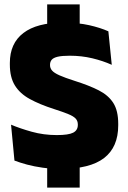

<svg xmlns="http://www.w3.org/2000/svg" viewBox="-20 -757 586 877"><path d="M344 -737V-561.5H195.5V-737ZM344 -81V100H195.5V-81ZM258 14.5Q214 14.5 175 9Q136 3.5 103.5 -5.2Q71 -14 46 -23.5L30.5 -187.5Q70.5 -170.5 125 -155.2Q179.5 -140 239.5 -140Q293 -140 314.2 -151Q335.5 -162 335.5 -186.5V-188.5Q335.5 -205 325.2 -215.8Q315 -226.5 291 -236.2Q267 -246 226.5 -259Q161 -280 116 -304.8Q71 -329.5 48 -366.8Q25 -404 25 -462V-469.5Q25 -559 86.8 -606.2Q148.5 -653.5 267 -653.5Q336.5 -653.5 387.2 -642Q438 -630.5 475 -614L490.5 -461Q450.5 -479 401.5 -490.8Q352.5 -502.5 298.5 -502.5Q263 -502.5 243.2 -497.8Q223.5 -493 216 -483.8Q208.5 -474.5 208.5 -461V-459.5Q208.5 -445.5 217.8 -434.8Q227 -424 251.5 -413Q276 -402 321.5 -387.5Q386.5 -367 430.8 -344.5Q475 -322 497.5 -286.8Q520 -251.5 520 -191.5V-184.5Q520 -85 455.5 -35.2Q391 14.5 258 14.5Z"/></svg>

Font: Anek Malayalam ExtraBold
Style: Regular
Weight: 800
Version: Version 1.003